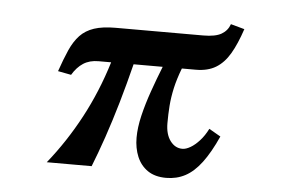

<svg xmlns="http://www.w3.org/2000/svg" viewBox="-46 -657 1093 741"><g transform="rotate(5 500.0 -286.5)"><path d="M873 -578.1Q853.5 -519.5 831.1 -481.4Q808.6 -443.4 777.3 -424.6Q746.1 -405.8 700.2 -405.8H646Q629.9 -363.8 621.8 -327.6Q613.8 -291.5 611.3 -258.3Q608.9 -225.1 608.9 -190.9Q608.9 -147.9 627.7 -122.6Q646.5 -97.2 674.8 -97.2Q688.5 -97.2 705.8 -107.2Q723.1 -117.2 740.7 -136.5Q758.3 -155.8 772 -183.1L816.9 -157.2Q788.1 -93.3 758.5 -54.2Q729 -15.1 695.8 2.4Q662.6 20 622.1 20Q578.6 20 550.5 0.7Q522.5 -18.6 508.8 -51.5Q495.1 -84.5 495.1 -125Q495.1 -164.1 506.3 -211.2Q517.6 -258.3 535.2 -308.1Q552.7 -357.9 571.8 -405.8H459Q439.9 -329.1 418.5 -255.1Q397 -181.2 374.8 -116.2Q352.5 -51.3 332 0H158.2Q228.5 -87.4 282.7 -189Q336.9 -290.5 372.1 -405.8H323.2Q288.6 -405.8 264.4 -390.1Q240.2 -374.5 222.2 -344.2L170.9 -354Q187.5 -402.3 203.1 -437.5Q218.8 -472.7 240.2 -495.4Q261.7 -518.1 294.7 -529.1Q327.6 -540 377.9 -540H716.8Q764.2 -540 787.6 -553.7Q811 -567.4 819.8 -592.8Z"/></g></svg>

Font: BIZ UDMincho
Style: Bold
Weight: 700
Monospace: yes
Designer: TypeBank Co., Ltd.
Foundry: Morisawa Inc.
Version: Version 1.06